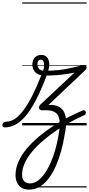

<svg xmlns="http://www.w3.org/2000/svg" viewBox="-186 -1050 746 1608"><path d="M-148 17Q-159 17 -163.5 9.5Q-168 2 -165.5 -7Q-163 -16 -155.5 -23.5Q-148 -31 -134 -31Q-101 -31 -67 -51Q-33 -71 3.5 -117.5Q40 -164 81 -242.5Q122 -321 167 -440L210 -431Q161 -300 115.5 -213Q70 -126 26 -75.5Q-18 -25 -61 -4Q-104 17 -148 17ZM58 538Q21 538 -4 523Q-29 508 -42.5 480.5Q-56 453 -56 417Q-56 403 -48 395.5Q-40 388 -29 387.5Q-18 387 -9.5 393.5Q-1 400 -1 412Q-1 449 16.5 467.5Q34 486 65 486Q99 486 130.5 463.5Q162 441 189 402Q216 363 238.5 312Q261 261 277 204Q293 147 303 89Q312 43 314 9Q316 -25 311.5 -49.5Q307 -74 295.5 -90Q284 -106 266.5 -114.5Q249 -123 225.5 -125.5Q202 -128 171 -126Q156 -125 147.5 -133Q139 -141 140 -152.5Q141 -164 154 -176L438 -442Q408 -435 369.5 -429.5Q331 -424 285 -420.5Q239 -417 187 -417Q154 -417 131 -429.5Q108 -442 96.5 -463Q85 -484 85 -509Q85 -546 105.5 -568Q126 -590 159 -590Q191 -590 207.5 -570.5Q224 -551 226 -521Q228 -491 218 -458Q303 -460 363.5 -471.5Q424 -483 462 -493.5Q500 -504 519 -504Q533 -504 538 -490.5Q543 -477 530 -464L220 -171Q270 -174 302.5 -158.5Q335 -143 351 -110.5Q367 -78 367.5 -30Q368 18 355 80Q345 146 327 211.5Q309 277 283.5 336Q258 395 224.5 440.5Q191 486 149.5 512Q108 538 58 538ZM176 -458Q183 -480 183.5 -501Q184 -522 178 -536Q172 -550 156 -550Q142 -550 134.5 -540Q127 -530 127 -511Q127 -490 140 -475Q153 -460 176 -458ZM-56 418Q-56 360 -31 303.5Q-6 247 38 194.5Q82 142 139 94.5Q196 47 259 5.5Q322 -36 386.5 -69Q451 -102 510 -126Q519 -129 525 -124.5Q531 -120 532.5 -112.5Q534 -105 531.5 -97Q529 -89 521 -86Q465 -61 404.5 -28.5Q344 4 285.5 43.5Q227 83 175.5 127Q124 171 84 218.5Q44 266 21.5 315Q-1 364 -1 412Q-1 425 -9.5 432Q-18 439 -29 440Q-40 441 -48 435.5Q-56 430 -56 418ZM0 510H540V520H0ZM0 -20H540V0H0ZM0 -505H540V-500H0ZM0 -1030H540V-1020H0Z"/></svg>

Font: Playwrite CO Guides
Style: Regular
Weight: 400
Designer: Veronika Burian, José Scaglione
Foundry: TypeTogether
Version: Version 1.003